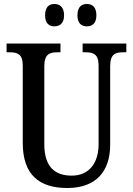

<svg xmlns="http://www.w3.org/2000/svg" viewBox="-20 -932 666 962"><path d="M416 -800C441 -800 463 -814 463 -855C463 -898 441 -912 416 -912C389 -912 368 -898 368 -855C368 -814 389 -800 416 -800ZM252 -800C278 -800 301 -814 301 -855C301 -898 278 -912 252 -912C227 -912 206 -898 206 -855C206 -814 227 -800 252 -800ZM317 10C461 10 532 -73 532 -207V-600C532 -662 559 -670 597 -670H613V-714H394V-670H409C446 -670 474 -662 474 -604V-209C474 -116 427 -52 339 -52C257 -52 202 -94 202 -210V-600C202 -662 230 -670 268 -670H283V-714H13V-670H29C66 -670 94 -662 94 -604V-216C94 -53 180 10 317 10Z"/></svg>

Font: Noto Serif Bengali Condensed Medium
Style: Regular
Weight: 500
Width: 3
Designer: Juan Bruce, Universal Thirst, Indian Type Foundry and the Monotype Design Team.
Foundry: Monotype Imaging Inc.
Version: Version 2.003